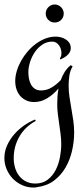

<svg xmlns="http://www.w3.org/2000/svg" viewBox="-49 -447 376 864"><path d="M284.7 149.9Q284.7 189.5 275.4 230.7Q266.1 272 246.1 306.6Q226.1 341.3 194.6 365.2Q163.1 389.2 118.7 395Q114.3 396 110.4 396.5Q106.4 397 101.6 397Q74.7 397 50.8 386.2Q26.9 375.5 9 357.2Q-8.8 338.9 -19 314.7Q-29.3 290.5 -29.3 264.2Q-29.3 234.9 -17.3 208Q-5.4 181.2 14.2 158.4Q33.7 135.7 58.3 118.4Q83 101.1 108.9 90.8L111.8 97.2Q64.5 122.6 38.6 167Q12.7 211.4 12.7 265.1Q12.7 287.1 18.8 307.9Q24.9 328.6 37.1 344.2Q49.3 359.9 67.6 369.4Q85.9 378.9 109.9 378.9Q143.6 378.9 166 361.3Q188.5 343.8 201.9 317.4Q215.3 291 220.9 260Q226.6 229 226.6 202.1Q226.6 178.7 223.6 156.2Q220.7 133.8 217.5 111.6Q214.4 89.4 211.4 66.9Q208.5 44.4 208.5 21Q208.5 4.4 209.7 -13.2Q210.9 -30.8 214.4 -48.8Q192.9 -23.4 164.8 -5.6Q136.7 12.2 104.5 12.2Q84.5 12.2 68.6 4.6Q52.7 -2.9 41.7 -15.6Q30.8 -28.3 25.1 -45.7Q19.5 -63 19.5 -82Q19.5 -104 26.6 -127.7Q33.7 -151.4 46.1 -173.6Q58.6 -195.8 75.7 -215.6Q92.8 -235.4 113 -250.2Q133.3 -265.1 155.8 -273.7Q178.2 -282.2 201.7 -282.2Q213.4 -282.2 225.3 -279.1Q237.3 -275.9 247.3 -269.5Q257.3 -263.2 263.4 -253.4Q269.5 -243.7 269.5 -230Q269.5 -220.2 265.1 -212.4Q260.7 -204.6 253.9 -198.5Q247.1 -192.4 238.8 -187.5Q230.5 -182.6 222.7 -179.2L220.7 -185.1Q224.6 -189.5 226.1 -195.8Q227.5 -202.1 227.5 -208Q227.5 -216.8 224.9 -225.8Q222.2 -234.9 217 -242.4Q211.9 -250 204.1 -254.9Q196.3 -259.8 186.5 -259.8Q161.6 -259.8 141.6 -246.3Q121.6 -232.9 107.7 -212.4Q93.8 -191.9 86.2 -167.7Q78.6 -143.6 78.6 -122.1Q78.6 -107.9 81.3 -93.3Q84 -78.6 90.3 -66.9Q96.7 -55.2 107.7 -47.6Q118.7 -40 135.7 -40Q162.1 -40 184.6 -54Q207 -67.9 224.6 -86.9Q231.4 -106.4 242.4 -123.8Q253.4 -141.1 269.5 -153.8L277.8 -147.9Q266.6 -129.9 263.2 -106.9Q259.8 -84 259.8 -62Q259.8 -36.1 263.7 -10.3Q267.6 15.6 272.2 42Q276.9 68.4 280.8 95.2Q284.7 122.1 284.7 149.9ZM237.8 -386.7Q237.8 -368.7 225.8 -357.2Q213.9 -345.7 196.8 -345.7Q180.7 -345.7 168.7 -357.2Q156.7 -368.7 156.7 -386.7Q156.7 -394.5 159.9 -401.9Q163.1 -409.2 168.7 -414.8Q174.3 -420.4 181.4 -423.6Q188.5 -426.8 196.8 -426.8Q205.6 -426.8 212.9 -423.6Q220.2 -420.4 225.8 -414.8Q231.4 -409.2 234.6 -401.9Q237.8 -394.5 237.8 -386.7Z"/></svg>

Font: Montez
Style: Regular
Weight: 400
Designer: Astigmatic (AOETI)
Foundry: Astigmatic (AOETI)
Version: Version 1.000